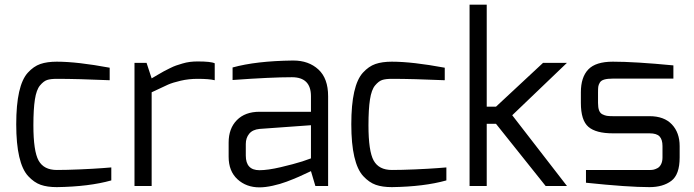

<svg xmlns="http://www.w3.org/2000/svg" viewBox="-20 -802 2991 828"><path d="M50 -266Q50 -350 62.5 -405.5Q75 -461 100 -488.5Q125 -516 154 -526Q183 -536 225 -536Q313 -536 453 -510V-456Q314 -462 225 -462Q198 -462 183 -457Q168 -452 152.5 -433.5Q137 -415 130.5 -373Q124 -331 124 -262Q124 -150 146.5 -109.5Q169 -69 225 -69Q266 -69 324.5 -71.5Q383 -74 422 -77L460 -80V-24Q364 3 225 5Q184 5 155.5 -5Q127 -15 101.5 -42.5Q76 -70 63 -126Q50 -182 50 -266Z M560 0V-531H612L634 -464Q639 -467 659.5 -479Q680 -491 686.5 -494.5Q693 -498 711 -507Q729 -516 739.5 -519.5Q750 -523 766.5 -528Q783 -533 799 -535Q815 -537 832 -537Q890 -537 906 -529V-456Q882 -462 832 -462Q794 -462 759.5 -454Q725 -446 704.5 -437Q684 -428 634 -404V0Z M966 -126V-187Q966 -248 1001.5 -284Q1037 -320 1099 -320Q1198 -320 1263 -320Q1290 -320 1305.5 -320Q1321 -320 1321 -320Q1321 -349 1321 -369Q1321 -373 1321 -376Q1321 -379 1321 -381.5Q1321 -384 1321 -385.5Q1321 -387 1321 -387Q1321 -469 1239 -469Q1149 -469 983 -457V-511Q1084 -539 1242 -541Q1243 -541 1245 -541Q1311 -541 1353 -502.5Q1395 -464 1395 -387V0H1340L1321 -64L1306 -57Q1292 -50 1268 -39.5Q1244 -29 1216 -18.5Q1188 -8 1156 -1Q1124 6 1099 6Q1042 6 1004 -29Q966 -64 966 -126ZM1040 -131Q1040 -68 1099 -68Q1135 -68 1190.5 -81Q1246 -94 1284 -106L1321 -119V-262L1099 -246Q1069 -243 1054.5 -225Q1040 -207 1040 -181Z M1495 -266Q1495 -350 1507.5 -405.5Q1520 -461 1545 -488.5Q1570 -516 1599 -526Q1628 -536 1670 -536Q1758 -536 1898 -510V-456Q1759 -462 1670 -462Q1643 -462 1628 -457Q1613 -452 1597.5 -433.5Q1582 -415 1575.5 -373Q1569 -331 1569 -262Q1569 -150 1591.5 -109.5Q1614 -69 1670 -69Q1711 -69 1769.5 -71.5Q1828 -74 1867 -77L1905 -80V-24Q1809 3 1670 5Q1629 5 1600.5 -5Q1572 -15 1546.5 -42.5Q1521 -70 1508 -126Q1495 -182 1495 -266Z M2005 0V-782H2079V-342H2119L2322 -531H2425L2189 -305L2425 0H2333L2119 -268H2079V0Z M2485 -358V-404Q2485 -469 2517 -502.5Q2549 -536 2623 -536Q2718 -536 2884 -520V-463H2623Q2600 -463 2586 -459Q2572 -455 2566.5 -445.5Q2561 -436 2560 -428Q2559 -420 2559 -404V-358Q2559 -338 2563.5 -326Q2568 -314 2578 -309Q2588 -304 2597 -302.5Q2606 -301 2623 -301H2781Q2844 -301 2877.5 -265.5Q2911 -230 2911 -172V-123Q2911 -49 2875 -22Q2839 5 2781 5Q2688 5 2507 -14V-69H2781Q2783 -69 2785 -69Q2792 -69 2799 -70.5Q2806 -72 2815.5 -77Q2825 -82 2831 -94Q2837 -106 2837 -123V-172Q2837 -200 2824.5 -213.5Q2812 -227 2781 -227H2623Q2550 -227 2517.5 -255Q2485 -283 2485 -358Z"/></svg>

Font: Mina
Style: Regular
Weight: 400
Version: Version 1.000